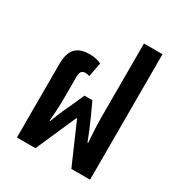

<svg xmlns="http://www.w3.org/2000/svg" viewBox="-175 -866 925 987"><g transform="rotate(30 287.5 -372.5)"><path d="M69 0H179L284 -239H288L392 0H503V-745H393V-304C393 -267 395 -225 400 -159H396C379 -205 366 -235 341 -291L309 -360H262L231 -290C214 -254 197 -219 175 -159H171C177 -225 178 -267 178 -304V-422C178 -449 185 -464 208 -464C214 -464 224 -463 233 -459L249 -543C233 -552 209 -558 180 -558C116 -558 69 -532 69 -438Z"/></g></svg>

Font: Noto Sans Thai Cond SemBd
Style: Regular
Weight: 600
Width: 3
Designer: Monotype Design Team
Foundry: Monotype Imaging Inc.
Version: Version 2.002